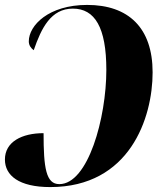

<svg xmlns="http://www.w3.org/2000/svg" viewBox="-24 -744 659 780"><path d="M330 -724C174 -724 93 -641 93 -576C93 -560 102 -548 113 -540C144 -630 183 -709 272 -709C361 -709 408 -633 408 -460C408 -265 334 4 217 4C163 4 153 -61 153 -203C65 -203 -4 -168 -4 -96C-4 -31 53 16 180 16C503 16 596 -265 596 -450C596 -631 498 -724 330 -724Z"/></svg>

Font: Noto Serif Display Condensed Black
Style: Italic
Weight: 900
Width: 3
Italic angle: -12°
Designer: Monotype Design Team
Foundry: Monotype Imaging Inc.
Version: Version 2.009